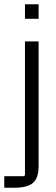

<svg xmlns="http://www.w3.org/2000/svg" viewBox="-51 -684 262 900"><path d="M130 -596H66V-664H130ZM58 142Q66 142 66 134V-490H130V94Q130 151 103.5 173.5Q77 196 16 196H-31V142Z"/></svg>

Font: Gemunu Libre ExtraLight Light
Style: Regular
Weight: 300
Version: Version 1.100